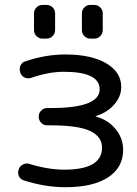

<svg xmlns="http://www.w3.org/2000/svg" viewBox="-20 -782 565 791"><path d="M154.3 -623Q140.6 -623 130.4 -633.3Q120.1 -643.6 120.1 -658.2V-726.6Q120.1 -741.2 130.4 -751.5Q140.6 -761.7 154.3 -761.7H171.9Q186.5 -761.7 196.8 -751.5Q207 -741.2 207 -726.6V-658.2Q207 -643.6 196.8 -633.3Q186.5 -623 171.9 -623ZM351.6 -623Q337.9 -623 327.6 -633.3Q317.4 -643.6 317.4 -658.2V-726.6Q317.4 -741.2 327.6 -751.5Q337.9 -761.7 351.6 -761.7H369.1Q382.8 -761.7 393.1 -751.5Q403.3 -741.2 403.3 -726.6V-658.2Q403.3 -643.6 393.1 -633.3Q382.8 -623 369.1 -623ZM375 -303.7Q374 -303.7 374 -302.7Q374 -301.8 375 -301.8Q423.8 -288.1 452.1 -254.9Q487.3 -215.8 487.3 -165Q487.3 -91.8 425.3 -51.3Q363.3 -10.7 249 -10.7Q166 -10.7 77.1 -39.1Q63.5 -43.9 57.6 -56.6Q54.7 -63.5 54.7 -71.3Q54.7 -77.1 56.6 -83L57.6 -85.9Q62.5 -98.6 75.7 -105Q88.9 -111.3 102.5 -106.4Q178.7 -83 245.1 -83Q400.4 -83 400.4 -173.8Q400.4 -218.8 351.6 -242.2Q302.7 -265.6 189.5 -265.6H173.8Q160.2 -265.6 149.9 -275.9Q139.6 -286.1 139.6 -300.8V-302.7Q139.6 -316.4 149.9 -326.7Q160.2 -336.9 173.8 -336.9H189.5Q390.6 -336.9 390.6 -414.1Q390.6 -486.3 242.2 -486.3Q180.7 -486.3 107.4 -460.9Q93.8 -457 81.1 -462.9Q68.4 -468.8 63.5 -482.4V-484.4Q58.6 -499 64.5 -512.2Q70.3 -525.4 84 -529.3Q168 -557.6 249 -557.6Q356.4 -557.6 418 -521Q479.5 -484.4 479.5 -423.8Q479.5 -380.9 445.3 -345.7Q418 -317.4 375 -303.7Z"/></svg>

Font: Gen Jyuu GothicL Regular
Style: Regular
Weight: 400
Designer: [Source Han Sans]
Ryoko NISHIZUKA  (kana & ideographs); Paul D. Hunt (Latin, Greek & Cyrillic); Wenlong ZHANG  (bopomofo
Version: Version 1.002.20150607